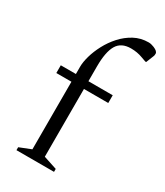

<svg xmlns="http://www.w3.org/2000/svg" viewBox="-188 -827 774 903"><g transform="rotate(30 199.0 -375.0)"><path d="M58 0V-16L121 -41V-408H39V-450H121V-490Q121 -515 130.5 -548.5Q140 -582 158.5 -617Q177 -652 204 -682Q231 -712 266 -731Q301 -750 344 -750Q352 -750 360.5 -747.5Q369 -745 374 -743Q398 -733 398 -720Q398 -717 397.5 -712.5Q397 -708 395 -704L379 -664H374L349 -673Q320 -684 286 -684Q233 -684 211 -646.5Q189 -609 189 -530V-450H321V-408H189V-40L262 -16V0Z"/></g></svg>

Font: Spectral Light
Style: Regular
Weight: 300
Designer: Jean-Baptiste Levee
Foundry: Production Type
Version: Version 2.001